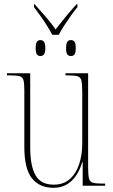

<svg xmlns="http://www.w3.org/2000/svg" viewBox="-20 -885 540 915"><path d="M229 -719Q220 -737 205 -761Q190 -785 173 -809Q156 -833 142 -851V-865H145Q175 -832 201 -801.5Q227 -771 245 -745Q265 -771 290 -801.5Q315 -832 345 -865H349V-851Q334 -833 317 -809Q300 -785 284.5 -761Q269 -737 260 -719ZM173 -618Q162 -618 156 -625.5Q150 -633 150 -655Q150 -678 156 -686Q162 -694 173 -694Q183 -694 189.5 -686Q196 -678 196 -655Q196 -633 189.5 -625.5Q183 -618 173 -618ZM318 -618Q307 -618 301 -625.5Q295 -633 295 -655Q295 -678 301 -686Q307 -694 318 -694Q329 -694 335 -686Q341 -678 341 -655Q341 -633 335 -625.5Q329 -618 318 -618ZM235 10Q168 10 132 -35.5Q96 -81 96 -184V-453Q96 -487 92 -502.5Q88 -518 72.5 -522Q57 -526 24 -526H13V-536H124V-182Q124 -94 149.5 -49.5Q175 -5 236 -5Q282 -5 312 -31Q342 -57 357 -102Q372 -147 372 -203V-441Q372 -481 368.5 -499Q365 -517 350 -521.5Q335 -526 300 -526H292V-536H400V-89Q400 -52 404 -35Q408 -18 423 -14Q438 -10 470 -10H481V0H374V-113H372Q356 -57 321.5 -23.5Q287 10 235 10Z"/></svg>

Font: Noto Serif Display Condensed Thin
Style: Regular
Weight: 100
Width: 3
Designer: Monotype Design Team
Foundry: Monotype Imaging Inc.
Version: Version 2.009